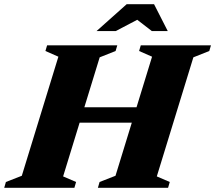

<svg xmlns="http://www.w3.org/2000/svg" viewBox="-54 -891 1021 911"><path d="M219.5 -309 240.5 -382H697L676.5 -309ZM223 -622 161.5 -649 169.5 -676H502.5L494.5 -649L419 -619L245.5 -54L307 -27.5L299 0H-34L-26 -27.5L49.5 -57ZM667.5 -622 606 -649 614 -676H947L939 -649L863.5 -619L690 -54L751.5 -27.5L743.5 0H410.5L418.5 -27.5L494 -57ZM404 -743.5 547 -871H677L742 -743.5H666.5L584.5 -807H616L495 -743.5Z"/></svg>

Font: Newsreader 16pt 16pt ExtraBold
Style: Italic
Weight: 800
Italic angle: -17°
Version: Version 1.003